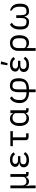

<svg xmlns="http://www.w3.org/2000/svg" viewBox="2185 -3015 1030 5440"><g transform="rotate(-90 2700.0 -295.0)"><path d="M85 200V-516H165V-199Q165 -130 195 -95Q225 -60 283 -60Q334 -60 371 -86Q408 -112 408 -160V-516H488V-70H547V0H493Q453 0 430.5 -23Q408 -46 408 -84H404Q368 12 278 12Q231 12 198.5 -13Q166 -38 152 -84H148L165 65V200Z M1110 -99Q1078 -43 1022.5 -15.5Q967 12 886 12Q785 12 732.5 -28Q680 -68 680 -137Q680 -190 712 -222Q744 -254 807 -265V-269Q752 -275 721.5 -303.5Q691 -332 691 -379Q691 -422 715.5 -455.5Q740 -489 786.5 -508.5Q833 -528 895 -528Q969 -528 1023 -501Q1077 -474 1105 -427L1047 -381Q1027 -417 988 -437Q949 -457 894 -457Q835 -457 806 -436Q777 -415 777 -386V-374Q777 -341 803.5 -320.5Q830 -300 875 -300H997V-233H875Q821 -233 793.5 -212.5Q766 -192 766 -153V-141Q766 -102 797.5 -80.5Q829 -59 891 -59Q950 -59 990.5 -79.5Q1031 -100 1053 -140Z M1533 0Q1493 0 1470.5 -23.5Q1448 -47 1448 -85V-446H1280V-516H1705V-446H1528V-95Q1528 -83 1534.5 -76.5Q1541 -70 1553 -70H1643V0Z M2354 0H2300Q2260 0 2237.5 -23Q2215 -46 2215 -84H2211Q2188 -36 2150.5 -12Q2113 12 2060 12Q1996 12 1948.5 -21Q1901 -54 1875.5 -115Q1850 -176 1850 -258Q1850 -340 1875.5 -401Q1901 -462 1948.5 -495Q1996 -528 2060 -528Q2114 -528 2152.5 -504Q2191 -480 2211 -432H2215V-516H2295V-70H2354ZM2215 -165V-357Q2215 -399 2176 -427.5Q2137 -456 2082 -456Q2015 -456 1975.5 -414Q1936 -372 1936 -302V-214Q1936 -144 1975.5 -102Q2015 -60 2082 -60Q2139 -60 2177 -88Q2215 -116 2215 -165Z M2807 12Q2710 12 2640.5 -20.5Q2571 -53 2535.5 -112Q2500 -171 2500 -250Q2500 -355 2537.5 -424.5Q2575 -494 2645 -528L2690 -472Q2636 -445 2611 -397Q2586 -349 2586 -269V-230Q2586 -171 2611 -133Q2636 -95 2685 -77Q2734 -59 2807 -59V-274Q2807 -362 2827 -418.5Q2847 -475 2886 -501.5Q2925 -528 2982 -528Q3100 -528 3151.5 -468.5Q3203 -409 3203 -274Q3203 -133 3124 -60.5Q3045 12 2887 12V200H2807ZM2887 -59Q3005 -59 3061 -99Q3117 -139 3117 -230V-299Q3117 -359 3104 -393Q3091 -427 3061.5 -442Q3032 -457 2982 -457Q2935 -457 2911 -420.5Q2887 -384 2887 -299Z M3810 -99Q3778 -43 3722.5 -15.5Q3667 12 3586 12Q3485 12 3432.5 -28Q3380 -68 3380 -137Q3380 -190 3412 -222Q3444 -254 3507 -265V-269Q3452 -275 3421.5 -303.5Q3391 -332 3391 -379Q3391 -422 3415.5 -455.5Q3440 -489 3486.5 -508.5Q3533 -528 3595 -528Q3669 -528 3723 -501Q3777 -474 3805 -427L3747 -381Q3727 -417 3688 -437Q3649 -457 3594 -457Q3535 -457 3506 -436Q3477 -415 3477 -386V-374Q3477 -341 3503.5 -320.5Q3530 -300 3575 -300H3697V-233H3575Q3521 -233 3493.5 -212.5Q3466 -192 3466 -153V-141Q3466 -102 3497.5 -80.5Q3529 -59 3591 -59Q3650 -59 3690.5 -79.5Q3731 -100 3753 -140ZM3572 -602 3601 -790 3681 -779 3629 -595Z M3978 -296Q3978 -361 4003.5 -414Q4029 -467 4079.5 -497.5Q4130 -528 4202 -528Q4309 -528 4365.5 -458.5Q4422 -389 4422 -262Q4422 -133 4365.5 -60.5Q4309 12 4210 12Q4160 12 4121 -6.5Q4082 -25 4062 -59H4058V200H3978ZM4336 -221V-295Q4336 -372 4299.5 -414Q4263 -456 4197 -456Q4131 -456 4094.5 -414Q4058 -372 4058 -295V-137Q4058 -102 4097 -81Q4136 -60 4190 -60Q4263 -60 4299.5 -101.5Q4336 -143 4336 -221Z M4990 -217Q4990 -132 5014 -95.5Q5038 -59 5085 -59Q5140 -59 5171.5 -74Q5203 -89 5216.5 -123Q5230 -157 5230 -217V-269Q5230 -421 5126 -472L5121 -528Q5226 -496 5271 -428.5Q5316 -361 5316 -242Q5316 -108 5263 -48Q5210 12 5095 12Q5036 12 5000.5 -22Q4965 -56 4952 -115H4948Q4935 -56 4899.5 -22Q4864 12 4805 12Q4690 12 4637 -48Q4584 -108 4584 -242Q4584 -352 4621 -423Q4658 -494 4729 -528L4774 -472Q4720 -445 4695 -397Q4670 -349 4670 -269V-217Q4670 -157 4683.5 -123Q4697 -89 4728.5 -74Q4760 -59 4815 -59Q4862 -59 4886 -95.5Q4910 -132 4910 -217V-349H4990Z"/></g></svg>

Font: iA Writer Duo V
Style: Regular
Weight: 400
Designer: Mike Abbink, Paul van der Laan, Pieter van Rosmalen, Oliver Reichenstein
Foundry: Information Architects Inc.
Version: Version 2.000